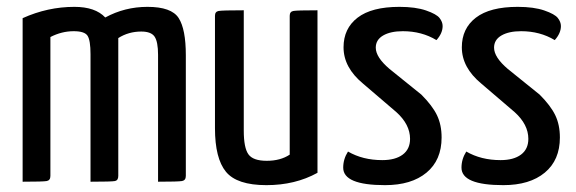

<svg xmlns="http://www.w3.org/2000/svg" viewBox="-20 -530 1681 560"><path d="M410 -510Q480 -510 501 -477.5Q522 -445 522 -369V-17Q522 -4 511 -2Q500 0 441 0V-370Q441 -408 431 -423Q421 -438 392 -438Q355 -438 325 -419V-17Q325 -4 315.5 -2Q306 0 245 0H244V-372Q244 -412 235.5 -425.5Q227 -439 195 -439Q160 -439 127 -422V-17Q127 -4 116.5 -2Q106 0 46 0V-477Q119 -510 197 -510Q258 -510 287 -479Q344 -510 410 -510Z M906 -26Q841 10 757 10Q671 10 639 -29Q607 -68 607 -156V-484Q607 -496 617.5 -498Q628 -500 691 -500V-149Q691 -99 704.5 -80Q718 -61 758 -61Q798 -61 825 -79V-484Q825 -496 835.5 -498Q846 -500 906 -500Z M1145 -510Q1192 -510 1222.5 -499.5Q1253 -489 1262 -477.5Q1271 -466 1271 -454Q1271 -433 1253 -413Q1210 -439 1155 -439Q1119 -439 1097.5 -426.5Q1076 -414 1076 -391Q1076 -363 1116 -329L1209 -254Q1241 -222 1254.5 -194Q1268 -166 1268 -129Q1268 -63 1224 -26.5Q1180 10 1103 10Q981 10 981 -41Q981 -66 995 -88Q1038 -63 1095 -63Q1133 -63 1154.5 -79Q1176 -95 1176 -125Q1176 -167 1136 -203L1039 -286Q982 -333 982 -392Q982 -447 1023 -478.5Q1064 -510 1145 -510Z M1490 -510Q1537 -510 1567.5 -499.5Q1598 -489 1607 -477.5Q1616 -466 1616 -454Q1616 -433 1598 -413Q1555 -439 1500 -439Q1464 -439 1442.5 -426.5Q1421 -414 1421 -391Q1421 -363 1461 -329L1554 -254Q1586 -222 1599.5 -194Q1613 -166 1613 -129Q1613 -63 1569 -26.5Q1525 10 1448 10Q1326 10 1326 -41Q1326 -66 1340 -88Q1383 -63 1440 -63Q1478 -63 1499.5 -79Q1521 -95 1521 -125Q1521 -167 1481 -203L1384 -286Q1327 -333 1327 -392Q1327 -447 1368 -478.5Q1409 -510 1490 -510Z"/></svg>

Font: Yanone Kaffeesatz
Style: Regular
Weight: 400
Designer: Yanone (Cyrillic: Daniel Pouzeot)
Foundry: Yanone
Version: Version 1.003;PS 001.003;hotconv 1.0.88;makeotf.lib2.5.64775